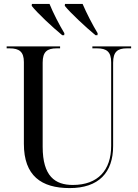

<svg xmlns="http://www.w3.org/2000/svg" viewBox="-20 -951 704 981"><path d="M298 -771H308L309 -781C283 -824 251 -886 233 -931H143L142 -921C169 -886 248 -812 298 -771ZM468 -771H478L479 -781C453 -824 421 -886 402 -931H312L311 -921C339 -886 418 -812 468 -771ZM336 10C484 10 558 -69 558 -205V-630C558 -686 580 -704 628 -704H650V-714H452V-704H476C525 -704 548 -686 548 -633V-206C548 -82 481 -6 352 -6C261 -6 198 -51 198 -201V-631C198 -686 220 -704 270 -704H287V-714H14V-704H29C79 -704 102 -686 102 -634V-216C102 -53 191 10 336 10Z"/></svg>

Font: Noto Serif Display SemiCondensed
Style: Regular
Weight: 400
Width: 4
Designer: Monotype Design Team
Foundry: Monotype Imaging Inc.
Version: Version 2.009